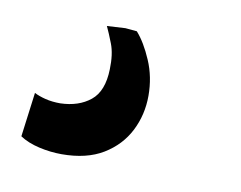

<svg xmlns="http://www.w3.org/2000/svg" viewBox="-42 -73 451 360"><g transform="rotate(10 183.0 107.0)"><path d="M94 233.5Q72.5 233.5 50.8 228.5Q29 223.5 14 213.5L25 129Q33.5 133.5 46.5 136.8Q59.5 140 75 140Q110 139 132.2 121Q154.5 103 155.5 61Q156.5 32 149 12.8Q141.5 -6.5 136 -18L171 -20L193 -18Q209 0 222.2 30.8Q235.5 61.5 235.5 97.5Q235.5 133.5 219.8 164.5Q204 195.5 172.8 214.5Q141.5 233.5 94 233.5Z"/></g></svg>

Font: Merriweather 72pt Black
Style: Italic
Weight: 900
Italic angle: -7.8°
Version: Version 2.101